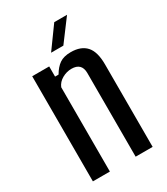

<svg xmlns="http://www.w3.org/2000/svg" viewBox="-192 -863 826 949"><g transform="rotate(-30 221.0 -388.5)"><path d="M50 0V-600H147V-542H167Q186 -575 210 -591.5Q234 -608 274 -608Q332 -608 361.5 -575.5Q391 -543 391 -471V0H294V-479Q293 -535 236 -535Q208 -535 182.5 -520.5Q157 -506 147 -481V0ZM189 -654 278 -777H351L259 -654Z"/></g></svg>

Font: Big Shoulders Text SemiBold
Style: Regular
Weight: 600
Designer: Patric King
Foundry: XO Type Co
Version: Version 1.000; ttfautohint (v1.8.2)